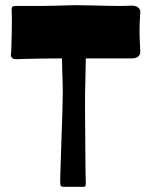

<svg xmlns="http://www.w3.org/2000/svg" viewBox="-20 -723 582 743"><path d="M520 -600Q520 -572 523 -524Q523 -497 488 -497H312L310 -394Q309 -377 309 -309Q309 -239 310 -173Q311 -107 311 -59L312 -18V-13Q312 -4 309.5 -2Q307 0 303 0Q299 0 297 0H229Q217 0 215 -4Q213 -8 213 -18.5Q213 -29 213 -34L217 -158Q223 -320 223 -366Q223 -392 221 -444L220 -497Q148 -497 74 -495L43 -494Q30 -494 25 -501Q20 -508 23 -517L24 -542Q26 -600 26 -649Q26 -673 25 -678V-685Q25 -696 29.5 -698Q34 -700 43 -700H142L198 -701Q250 -703 271 -703L331 -702Q403 -700 444 -700Q474 -700 483 -701Q505 -702 514 -694.5Q523 -687 523 -678Q523 -673 521.5 -652Q520 -631 520 -600Z"/></svg>

Font: Barrio
Style: Regular
Weight: 400
Designer: Pablo Cosgaya & Sergio Jimenez
Foundry: Pablo Cosgaya & Sergio Jimenez
Version: Version 1.005